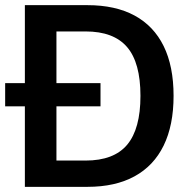

<svg xmlns="http://www.w3.org/2000/svg" viewBox="-25 -725 742 745"><path d="M71.5 0V-705H314.5Q422.5 -705 497 -664.8Q571.5 -624.5 610 -546.2Q648.5 -468 648.5 -353Q648.5 -239 610 -160.2Q571.5 -81.5 497 -40.8Q422.5 0 314.5 0ZM194 -102H307Q417 -102 468.5 -163.5Q520 -225 520 -353Q520 -482 468 -542.5Q416 -603 307 -603H194ZM-5 -312.5V-402.5H365V-312.5Z"/></svg>

Font: Nunito Sans 12pt ExtraLight SemiCondensed
Style: Regular
Weight: 200
Width: 4
Version: Version 3.101;gftools[0.9.27]